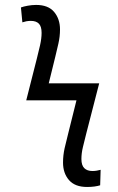

<svg xmlns="http://www.w3.org/2000/svg" viewBox="-20 -744 475 775"><path d="M331.5 10.7Q282.7 10.7 258.5 -17.1Q234.4 -44.9 234.4 -87.9Q234.4 -116.7 240.7 -145.3Q247.1 -173.8 254.9 -203.6L288.6 -338.9H85.9L128.4 -506.3Q135.3 -532.7 141.6 -560.8Q147.9 -588.9 147.9 -611.3Q147.9 -637.2 137 -648.4Q126 -659.7 104.5 -659.7Q94.7 -659.7 85.9 -658Q77.1 -656.2 70.3 -653.8L64.5 -713.9Q74.7 -717.8 91.8 -720.9Q108.9 -724.1 126 -724.1Q174.8 -724.1 198.5 -695.8Q222.2 -667.5 222.2 -625Q222.2 -596.2 215.6 -567.6Q209 -539.1 203.1 -514.6L176.8 -407.7H380.4L328.1 -204.6Q320.8 -175.8 314.7 -150.4Q308.6 -125 308.6 -102.1Q308.6 -76.7 320.3 -65.2Q332 -53.7 353 -53.7Q362.3 -53.7 370.8 -55.2Q379.4 -56.6 386.2 -58.6L384.3 3.9Q375.5 6.8 361.6 8.8Q347.7 10.7 331.5 10.7Z"/></svg>

Font: Open Sans Condensed
Style: Italic
Weight: 400
Width: 3
Italic angle: -12°
Designer: Monotype Design Team
Foundry: Monotype Imaging Inc.
Version: Version 3.000